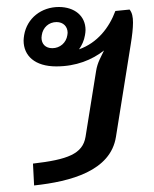

<svg xmlns="http://www.w3.org/2000/svg" viewBox="-20 -528 452 563"><path d="M145.8 -463.3C165.8 -463.3 178.3 -450 178.3 -431.7C178.3 -429.2 177.5 -427.5 177.5 -425C174.2 -402.5 155.8 -386.7 133.3 -386.7C113.3 -386.7 101.7 -399.2 101.7 -417.5C101.7 -420 102.5 -422.5 102.5 -425C105.8 -447.5 123.3 -463.3 145.8 -463.3ZM152.5 -507.5C101.7 -507.5 59.2 -475 50.8 -425C50 -419.2 49.2 -414.2 49.2 -409.2C49.2 -364.2 82.5 -333.3 145 -333.3C203.3 -333.3 250 -352.5 285 -380C276.7 -361.7 265.8 -345.8 261.7 -319.2L230.8 -126.7C222.5 -76.7 178.3 -60 76.7 -48.3L80 15.8C187.5 4.2 304.2 -26.7 320 -126.7L363.3 -397.5C367.5 -423.3 370 -445 370 -461.7C370 -478.3 367.5 -490.8 360 -500L318.3 -495.8C300 -446.7 265.8 -402.5 211.7 -383.3C220 -395 226.7 -409.2 229.2 -425C230 -430 230.8 -435 230.8 -440C230.8 -481.7 198.3 -507.5 152.5 -507.5Z"/></svg>

Font: Boon Medium
Style: Italic
Weight: 500
Italic angle: -9°
Designer: Sungsit Sawaiwan
Foundry: FontUni
Version: Version 3.0